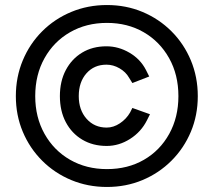

<svg xmlns="http://www.w3.org/2000/svg" viewBox="-20 -732 849 763"><path d="M405 11Q329 11 263 -16.5Q197 -44 147.5 -93.5Q98 -143 70.5 -208.5Q43 -274 43 -350Q43 -426 70.5 -492Q98 -558 147.5 -607.5Q197 -657 263 -684.5Q329 -712 405 -712Q481 -712 546.5 -684.5Q612 -657 661.5 -607.5Q711 -558 738.5 -492Q766 -426 766 -350Q766 -274 738.5 -208.5Q711 -143 661.5 -93.5Q612 -44 546.5 -16.5Q481 11 405 11ZM404 -152Q349 -152 307 -177Q265 -202 241.5 -246.5Q218 -291 218 -350Q218 -409 241.5 -453.5Q265 -498 306.5 -523Q348 -548 403 -548Q451 -548 494.5 -522.5Q538 -497 560 -454L573 -428L506 -402L493 -423Q480 -446 455 -460.5Q430 -475 403 -475Q354 -475 323.5 -440.5Q293 -406 293 -350Q293 -295 324 -260Q355 -225 404 -225Q431 -225 456.5 -242Q482 -259 497 -285L506 -303L576 -278L564 -254Q541 -208 497 -180Q453 -152 404 -152ZM405 -60Q488 -60 552 -97Q616 -134 652.5 -200Q689 -266 689 -350Q689 -435 652 -501Q615 -567 551 -604Q487 -641 405 -641Q323 -641 258.5 -604Q194 -567 157 -501Q120 -435 120 -350Q120 -266 157 -200Q194 -134 258.5 -97Q323 -60 405 -60Z"/></svg>

Font: Figtree Light Medium
Style: Regular
Weight: 500
Version: Version 2.001;gftools[0.9.30]